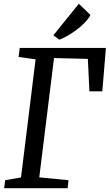

<svg xmlns="http://www.w3.org/2000/svg" viewBox="-20 -997 581 1017"><path d="M262.7 -810.1 397.5 -977.1 459 -918Q449.2 -897.5 429 -877Q408.7 -856.4 384.8 -838.6Q360.8 -820.8 336.4 -806.9Q312 -793 294.4 -786.6ZM7.3 -42.5 91.3 -57.1 168.5 -682.6 78.6 -695.3 84.5 -743.2H541L522 -513.2H453.6L445.3 -685.1L266.1 -689.5L188 -57.6L342.8 -42.5L338.4 0H2Z"/></svg>

Font: Merriweather
Style: Italic
Weight: 400
Italic angle: -7°
Designer: Eben Sorkin ( eben@eyebytes.com )
Foundry: Eben Sorkin ( eben@eyebytes.com )
Version: Version 1.005; ttfautohint (v0.97) -l 13 -r 13 -G 200 -x 24 